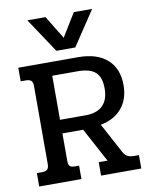

<svg xmlns="http://www.w3.org/2000/svg" viewBox="-96 -959 813 1030"><g transform="rotate(-10 311.0 -444.5)"><path d="M125 -889H224L301 -763L378 -889H478L353 -701H250ZM33 -73H60Q82 -73 90.5 -82Q99 -91 99 -110V-537Q99 -556 90.5 -564.5Q82 -573 60 -573H33V-647H360Q461 -647 517 -597.5Q573 -548 573 -457Q573 -382 532 -332.5Q491 -283 416 -269L504 -105Q514 -87 527.5 -80Q541 -73 562 -73H589V0H370V-73H418L318 -259H205V-108Q205 -89 212.5 -81Q220 -73 240 -73H263V0H33ZM344 -333Q407 -333 438.5 -365Q470 -397 470 -457Q470 -519 440 -546Q410 -573 344 -573H205V-333Z"/></g></svg>

Font: Pridi
Style: Regular
Weight: 400
Designer: Katatrad Team
Foundry: CadsonDemak
Version: Version 1.001